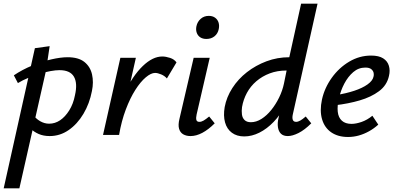

<svg xmlns="http://www.w3.org/2000/svg" viewBox="-48 -731 2139 1040"><path d="M-28 289 141 -470 221 -481 201 -348 57 289ZM221 6Q187 6 161 -5.5Q135 -17 117.5 -35Q100 -53 92 -73L127 -114Q146 -88 169.5 -74.5Q193 -61 218 -61Q250 -61 277.5 -79.5Q305 -98 327 -133Q349 -168 358 -215Q373 -280 352.5 -315.5Q332 -351 274 -351Q254 -351 226 -346Q198 -341 167.5 -331.5Q137 -322 106 -309.5Q75 -297 49 -281L27 -323Q73 -354 126.5 -376Q180 -398 230.5 -409.5Q281 -421 318 -421Q377 -421 409 -395.5Q441 -370 450.5 -328Q460 -286 450 -238Q437 -170 404 -114.5Q371 -59 324 -26.5Q277 6 221 6Z M552 0Q580 -131 625.5 -226Q671 -321 725 -373Q779 -425 831 -425Q850 -425 873 -417.5Q896 -410 908 -393L856 -306Q844 -320 825 -328Q806 -336 792 -336Q770 -336 741.5 -312Q713 -288 685 -244Q657 -200 633.5 -138Q610 -76 597 0ZM510 0 604 -418H688L594 0Z M984 6Q961 6 944.5 -3.5Q928 -13 922 -33.5Q916 -54 924 -87L1001 -418H1088L1017 -111Q1013 -93 1015.5 -82Q1018 -71 1032 -71Q1043 -71 1055 -78Q1067 -85 1085 -100L1115 -63Q1081 -29 1048 -11.5Q1015 6 984 6ZM1070 -520Q1050 -520 1036.5 -529Q1023 -538 1017.5 -554Q1012 -570 1016 -589Q1021 -613 1039 -629Q1057 -645 1083 -645Q1103 -645 1116.5 -635.5Q1130 -626 1135.5 -610Q1141 -594 1137 -574Q1132 -549 1114 -534.5Q1096 -520 1070 -520Z M1275 8Q1235 8 1208 -12Q1181 -32 1171 -68Q1161 -104 1169 -151Q1179 -205 1210.5 -254Q1242 -303 1289.5 -340Q1337 -377 1395.5 -399Q1454 -421 1519 -421L1583 -711H1672L1538 -111Q1534 -93 1538 -82Q1542 -71 1556 -71Q1566 -71 1578.5 -78Q1591 -85 1608 -100L1638 -63Q1602 -27 1569 -10.5Q1536 6 1511 6Q1487 6 1474 -6.5Q1461 -19 1457.5 -42Q1454 -65 1461 -93L1494 -243L1541 -277Q1526 -214 1498.5 -161.5Q1471 -109 1434.5 -71Q1398 -33 1357 -12.5Q1316 8 1275 8ZM1311 -69Q1340 -69 1368.5 -87Q1397 -105 1421.5 -135.5Q1446 -166 1464 -203Q1482 -240 1490 -278L1511 -381L1556 -349H1503Q1454 -349 1413 -333.5Q1372 -318 1340.5 -291Q1309 -264 1289.5 -228Q1270 -192 1263 -151Q1260 -130 1262.5 -111Q1265 -92 1277 -80.5Q1289 -69 1311 -69Z M1837 11Q1783 11 1746.5 -14Q1710 -39 1696.5 -85Q1683 -131 1696 -192Q1710 -255 1749 -309.5Q1788 -364 1843.5 -397Q1899 -430 1962 -430Q2004 -430 2027.5 -415Q2051 -400 2058.5 -374.5Q2066 -349 2059 -320Q2048 -269 2005 -237Q1962 -205 1900 -187Q1838 -169 1768 -161L1772 -216Q1828 -225 1871.5 -239.5Q1915 -254 1942.5 -273.5Q1970 -293 1975 -315Q1978 -324 1976 -335.5Q1974 -347 1963.5 -356Q1953 -365 1931 -365Q1894 -365 1865.5 -340.5Q1837 -316 1817 -278Q1797 -240 1788 -198Q1778 -157 1781.5 -125.5Q1785 -94 1804 -77Q1823 -60 1856 -60Q1880 -60 1910.5 -70.5Q1941 -81 1969 -104L2001 -56Q1978 -35 1951 -20Q1924 -5 1895.5 3Q1867 11 1837 11Z"/></svg>

Font: Ysabeau Office SemiBold
Style: Italic
Weight: 600
Italic angle: -12°
Designer: Christian Thalmann (Catharsis Fonts)
Version: Version 2.001;gftools[0.9.30]; featfreeze: tnum,lnum,ss02